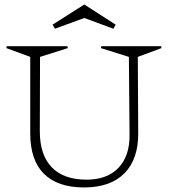

<svg xmlns="http://www.w3.org/2000/svg" viewBox="-20 -803 740 843"><path d="M112.8 -216.8V-553.2L7.8 -591.8L9.8 -600.1H275.9L277.8 -591.8L155.8 -553.2L154.8 -227.1Q154.8 -122.6 207.3 -68.4Q259.8 -14.2 359.9 -14.2Q450.7 -14.2 500.2 -66.2Q549.8 -118.2 548.8 -210.9L545.9 -553.2L422.9 -591.8L424.8 -600.1H687L689 -591.8L585 -553.2L586.9 -220.2Q587.9 -104.5 526.4 -42.2Q464.8 20 349.1 20Q233.4 20 173.1 -39.8Q112.8 -99.6 112.8 -216.8ZM210.9 -694.8 350.1 -783.2 487.8 -694.8 478 -676.8 350.1 -724.1 221.2 -676.8Z"/></svg>

Font: Halibut Thin
Style: Regular
Weight: 250
Designer: Matteo Maggi
Foundry: Collletttivo
Version: Version 3.080 | FøM Fix